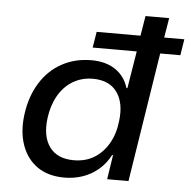

<svg xmlns="http://www.w3.org/2000/svg" viewBox="-51 -756 813 816"><g transform="rotate(5 355.0 -348.0)"><path d="M253 9Q183 9 137 -23.5Q91 -56 71 -113.5Q51 -171 61 -245Q71 -320 106 -377.5Q141 -435 197.5 -466.5Q254 -498 325 -498Q386 -498 427 -470.5Q468 -443 483 -393H487L513 -552H325L336 -620H523L537 -705H638L624 -621H710L699 -552H613L526 0H435L451 -104H447Q427 -66 397 -41Q367 -16 330.5 -3.5Q294 9 253 9ZM286 -68Q336 -68 373 -90.5Q410 -113 434 -154Q458 -195 464 -250Q474 -328 441 -374Q408 -420 338 -420Q290 -420 252 -397Q214 -374 190.5 -332.5Q167 -291 160 -237Q150 -158 183 -113Q216 -68 286 -68Z"/></g></svg>

Font: Nunito Sans 7pt Medium
Style: Italic
Weight: 500
Italic angle: -9°
Designer: Vernon Adams
Foundry: Vernon Adams
Version: Version 3.101;gftools[0.9.27]